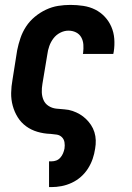

<svg xmlns="http://www.w3.org/2000/svg" viewBox="-20 -548 540 783"><path d="M180 215V110H190Q200 110 209.5 106.5Q219 103 226 95Q233 87 237 77.5Q241 68 243 58Q245 45 243 32.5Q241 20 232.5 11.5Q224 3 211.5 1Q199 -1 186 -2H185Q158 -3 132.5 -10.5Q107 -18 86.5 -33Q66 -48 52.5 -69.5Q39 -91 32 -116.5Q25 -142 25.5 -169Q26 -196 31 -223L50 -343Q55 -368 63.5 -393Q72 -418 86.5 -440Q101 -462 122 -479.5Q143 -497 167.5 -508.5Q192 -520 217 -524Q242 -528 267 -528Q294 -528 320 -524Q346 -520 368 -509Q390 -498 407 -480Q424 -462 434 -439Q444 -416 446 -390Q448 -364 444 -338L442 -328H318L319 -333Q321 -349 320 -365.5Q319 -382 311.5 -395.5Q304 -409 290 -416Q276 -423 259 -423Q242 -423 225.5 -414.5Q209 -406 198 -391.5Q187 -377 181 -360Q175 -343 173 -326L153 -206Q150 -189 150.5 -172Q151 -155 157.5 -140Q164 -125 178 -116Q192 -107 209 -105Q226 -103 243 -102Q260 -101 276 -95.5Q292 -90 305.5 -82Q319 -74 330.5 -63Q342 -52 351 -38.5Q360 -25 365 -9Q370 7 370.5 24Q371 41 368 58Q365 79 358 99.5Q351 120 339 139Q327 158 310 173Q293 188 272.5 197.5Q252 207 231 211Q210 215 189 215Z"/></svg>

Font: Iosevka Term Curly XBd Obl
Style: Regular
Weight: 800
Italic angle: -9°
Designer: Belleve Invis
Foundry: Belleve Invis
Version: Version 32.3.0